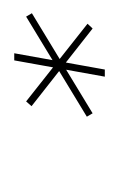

<svg xmlns="http://www.w3.org/2000/svg" viewBox="34 -816 174 283"><g transform="rotate(-90 121.5 -675.0)"><path d="M95.5 -626 243 -715.5 238 -724 90.5 -634.5ZM220.5 -626 227.5 -633.5 113 -724 106 -716ZM149.5 -608H160L184 -741.5H173.5Z"/></g></svg>

Font: Anybody Thin
Style: Italic
Weight: 100
Italic angle: -10°
Designer: Tyler Finck
Foundry: Etcetera Type Company
Version: Version 1.114;gftools[0.9.25]